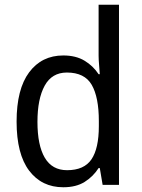

<svg xmlns="http://www.w3.org/2000/svg" viewBox="-20 -780 599 810"><path d="M247 10Q156 10 103 -60Q50 -130 50 -267Q50 -404 103 -475Q156 -546 247 -546Q300 -546 336.5 -524Q373 -502 396 -467H401Q400 -484 398 -506.5Q396 -529 396 -545V-760H482V0H413L401 -71H396Q373 -35 337 -12.5Q301 10 247 10ZM263 -62Q335 -62 366 -108Q397 -154 397 -248V-269Q397 -370 367 -422Q337 -474 262 -474Q199 -474 168.5 -418.5Q138 -363 138 -266Q138 -167 169 -114.5Q200 -62 263 -62Z"/></svg>

Font: Noto Sans Sinhala UI SemiCondensed
Style: Regular
Weight: 400
Width: 4
Designer: Jelle Bosma - Monotype Design Team
Foundry: Monotype Imaging Inc.
Version: Version 2.006; ttfautohint (v1.8.4.7-5d5b)